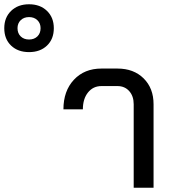

<svg xmlns="http://www.w3.org/2000/svg" viewBox="-267 -879 813 899"><path d="M-247 -747Q-247 -797 -215 -828Q-183 -859 -131 -859Q-79 -859 -47 -828Q-15 -797 -15 -747Q-15 -696 -47 -665.5Q-79 -635 -131 -635Q-183 -635 -215 -665.5Q-247 -696 -247 -747ZM-77 -747Q-77 -770 -92 -784.5Q-107 -799 -131 -799Q-155 -799 -170 -784.5Q-185 -770 -185 -747Q-185 -723 -170 -708.5Q-155 -694 -131 -694Q-107 -694 -92 -708.5Q-77 -723 -77 -747ZM359 -391Q359 -429 338 -452.5Q317 -476 283 -476H208Q169 -476 145 -446Q121 -416 121 -367H30Q30 -453 79 -505.5Q128 -558 208 -558H283Q359 -558 405.5 -512Q452 -466 452 -391V0H359Z"/></svg>

Font: Bai Jamjuree Medium
Style: Regular
Weight: 500
Version: Version 1.000; ttfautohint (v1.6)